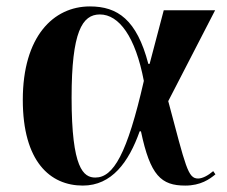

<svg xmlns="http://www.w3.org/2000/svg" viewBox="-20 -568 706 598"><path d="M238 10C328 10 381 -63 415 -159H419C448 -21 482 10 557 10C605 10 633 -10 651 -25L644 -35C629 -22 611 -12 597 -12C565 -12 559 -47 504 -253L650 -536H490L446 -369H442C406 -507 346 -548 260 -548C146 -548 51 -454 51 -257C51 -65 136 10 238 10ZM277 -15C240 -15 203 -43 203 -264C203 -469 236 -523 291 -523C351 -523 402 -453 428 -316C376 -88 333 -15 277 -15Z"/></svg>

Font: Noto Serif Display
Style: Bold
Weight: 700
Designer: Monotype Design Team
Foundry: Monotype Imaging Inc.
Version: Version 2.009